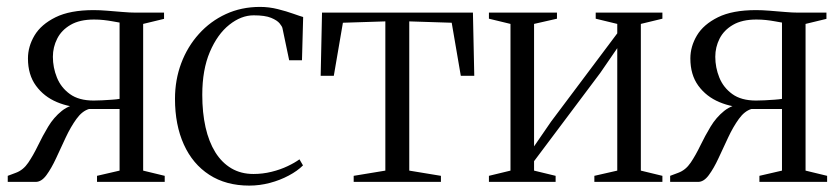

<svg xmlns="http://www.w3.org/2000/svg" viewBox="-20 -540 2492 570"><path d="M3 0V-18L27 -27Q49 -35 64 -57.2Q79 -79.5 92.8 -108Q106.5 -136.5 123 -164Q139.5 -191.5 163.5 -210.8Q187.5 -230 223.5 -233L232.5 -220.5Q188 -220.5 149.2 -236.8Q110.5 -253 86.8 -285.5Q63 -318 63 -366.5Q63 -402 82.5 -434.8Q102 -467.5 145 -488.8Q188 -510 258 -510Q276 -510 298.2 -508.2Q320.5 -506.5 343.2 -504.5Q366 -502.5 384 -502.5H467V-484L405 -469V-33.5L469 -18V0H268V-18L335 -33.5V-216.5H244.5Q224 -210.5 207 -187Q190 -163.5 175.2 -132Q160.5 -100.5 146.5 -70.2Q132.5 -40 117.8 -20Q103 0 86 0ZM258 -241.5Q268 -241.5 283 -242.2Q298 -243 312.5 -244Q327 -245 335 -246.5V-473Q325.5 -474.5 313.5 -476.8Q301.5 -479 288 -480.5Q274.5 -482 259 -482Q216.5 -482 189.5 -466.2Q162.5 -450.5 149.8 -425.2Q137 -400 137 -371.5Q137 -339.5 149 -309.8Q161 -280 187.5 -260.8Q214 -241.5 258 -241.5Z M720 11Q651 11 601.5 -21Q552 -53 525.8 -111Q499.5 -169 499.5 -246.5Q499.5 -303 518 -352.2Q536.5 -401.5 570.5 -439.2Q604.5 -477 650.5 -498.2Q696.5 -519.5 752 -519.5Q778.5 -519.5 804.5 -513Q830.5 -506.5 850.8 -499.2Q871 -492 880 -489.5L876.5 -361H838.5L818.5 -456.5Q817.5 -461.5 810.2 -470.5Q803 -479.5 785 -487Q767 -494.5 733 -494.5Q696 -494.5 660.8 -466.5Q625.5 -438.5 603 -385.8Q580.5 -333 580.5 -258.5Q580.5 -205.5 590.2 -162.2Q600 -119 619.2 -88Q638.5 -57 667 -40.2Q695.5 -23.5 732.5 -23.5Q760 -23.5 786.2 -30Q812.5 -36.5 834 -46.8Q855.5 -57 869 -67L879.5 -49Q863 -32.5 837.2 -18.8Q811.5 -5 781.2 3Q751 11 720 11Z M1030 0V-18L1124 -33.5V-476.5L998 -472.5L971 -315H932L936 -502.5H1384L1388 -315H1348L1321 -472.5L1195 -476.5V-33.5L1289 -18V0Z M1431.5 0V-18L1495.5 -33.5V-469L1431.5 -484.5V-502.5H1633.5V-484.5L1565.5 -469V-105.5L1616 -179L1812.5 -441V-469L1748.5 -484.5V-502.5H1946.5V-484.5L1882.5 -469V-33.5L1946.5 -18V0H1744.5V-18L1812.5 -33.5V-397L1762 -323.5L1565.5 -61.5V-33.5L1629.5 -18V0Z M1969.5 0V-18L1993.5 -27Q2015.5 -35 2030.5 -57.2Q2045.5 -79.5 2059.2 -108Q2073 -136.5 2089.5 -164Q2106 -191.5 2130 -210.8Q2154 -230 2190 -233L2199 -220.5Q2154.5 -220.5 2115.8 -236.8Q2077 -253 2053.2 -285.5Q2029.5 -318 2029.5 -366.5Q2029.5 -402 2049 -434.8Q2068.5 -467.5 2111.5 -488.8Q2154.5 -510 2224.5 -510Q2242.5 -510 2264.8 -508.2Q2287 -506.5 2309.8 -504.5Q2332.5 -502.5 2350.5 -502.5H2433.5V-484L2371.5 -469V-33.5L2435.5 -18V0H2234.5V-18L2301.5 -33.5V-216.5H2211Q2190.5 -210.5 2173.5 -187Q2156.5 -163.5 2141.8 -132Q2127 -100.5 2113 -70.2Q2099 -40 2084.2 -20Q2069.5 0 2052.5 0ZM2224.5 -241.5Q2234.5 -241.5 2249.5 -242.2Q2264.5 -243 2279 -244Q2293.5 -245 2301.5 -246.5V-473Q2292 -474.5 2280 -476.8Q2268 -479 2254.5 -480.5Q2241 -482 2225.5 -482Q2183 -482 2156 -466.2Q2129 -450.5 2116.2 -425.2Q2103.5 -400 2103.5 -371.5Q2103.5 -339.5 2115.5 -309.8Q2127.5 -280 2154 -260.8Q2180.5 -241.5 2224.5 -241.5Z"/></svg>

Font: Merriweather 144pt Light
Style: Regular
Weight: 300
Version: Version 2.100